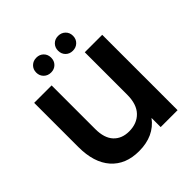

<svg xmlns="http://www.w3.org/2000/svg" viewBox="-235 -1075 1261 1261"><g transform="rotate(-45 396.0 -444.0)"><path d="M709 -700V0H552V-85Q480 12 340 12Q216 12 146.5 -66.5Q77 -145 77 -290V-700H239V-295Q239 -211 278.5 -168.5Q318 -126 386 -126Q459 -126 503 -171.5Q547 -217 547 -306V-700ZM227 -831Q227 -861 247 -880.5Q267 -900 297 -900Q327 -900 346.5 -880.5Q366 -861 366 -831Q366 -801 346.5 -781.5Q327 -762 297 -762Q267 -762 247 -781.5Q227 -801 227 -831ZM430 -831Q430 -861 449.5 -880.5Q469 -900 499 -900Q529 -900 549 -880.5Q569 -861 569 -831Q569 -801 549 -781.5Q529 -762 499 -762Q469 -762 449.5 -781.5Q430 -801 430 -831Z"/></g></svg>

Font: Montserrat Alternates
Style: Bold
Weight: 700
Designer: Julieta Ulanovsky
Foundry: Julieta Ulanovsky
Version: Version 7.200